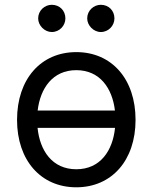

<svg xmlns="http://www.w3.org/2000/svg" viewBox="-20 -770 637 801"><path d="M298.3 11.4C446 11.4 545.5 -100.9 545.5 -269.9C545.5 -440.3 446 -552.6 298.3 -552.6C150.6 -552.6 51.1 -440.3 51.1 -269.9C51.1 -100.9 150.6 11.4 298.3 11.4ZM136.7 -236.5H459.9C450.3 -141.7 398.8 -63.9 298.3 -63.9C197.8 -63.9 146.3 -141.7 136.7 -236.5ZM137.1 -308.9C148.1 -401.6 199.6 -477.3 298.3 -477.3C397 -477.3 448.5 -401.6 459.5 -308.9ZM139.2 -693.2C139.2 -663.4 166.2 -636.4 196 -636.4C228.7 -636.4 252.8 -663.4 252.8 -693.2C252.8 -725.9 228.7 -750 196 -750C166.2 -750 139.2 -725.9 139.2 -693.2ZM343.8 -693.2C343.8 -663.4 370.7 -636.4 400.6 -636.4C433.2 -636.4 457.4 -663.4 457.4 -693.2C457.4 -725.9 433.2 -750 400.6 -750C370.7 -750 343.8 -725.9 343.8 -693.2Z"/></svg>

Font: Margiela Sans
Style: Regular
Weight: 400
Designer: Stefan Endress, Andreas Faust
Version: Version 1.100;FEAKit 1.0